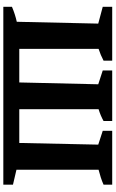

<svg xmlns="http://www.w3.org/2000/svg" viewBox="210 -905 695 1155"><g transform="rotate(90 557.5 -327.5)"><path d="M1091 -603Q1071 -594 1048 -586.5Q1025 -579 1001 -573V-79L1091 -58V0H21V-52Q66 -71 111 -81L122 -571L21 -598V-655H345V-603Q311 -585 274 -573V-96H476L487 -571L404 -598V-655H708V-603Q676 -585 637 -573V-96H840L850 -571L767 -598V-655H1091Z"/></g></svg>

Font: Piazzolla SC
Style: Bold
Weight: 700
Designer: Juan Pablo del Peral
Foundry: Huerta Tipografica
Version: Version 1.330